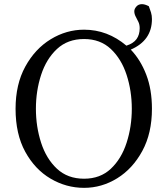

<svg xmlns="http://www.w3.org/2000/svg" viewBox="-20 -889 809 925"><path d="M385 -28Q463 -28 514 -76Q565 -124 590 -201.5Q615 -279 615 -365Q615 -451 590 -528Q565 -605 514 -653Q463 -701 385 -701Q306 -701 254.5 -653Q203 -605 178 -528Q153 -451 153 -365Q153 -279 178 -201.5Q203 -124 254.5 -76Q306 -28 385 -28ZM712 -797Q712 -694 610 -650Q657 -601 684.5 -529.5Q712 -458 712 -365Q712 -247 665.5 -161.5Q619 -76 544.5 -30Q470 16 385 16Q299 16 223.5 -28.5Q148 -73 101.5 -158Q55 -243 55 -365Q55 -483 102 -568.5Q149 -654 224.5 -700Q300 -746 385 -746Q498 -746 589 -669Q623 -680 638 -701Q653 -722 653 -753Q653 -771 646.5 -784Q640 -797 633.5 -809.5Q627 -822 627 -835Q627 -846 637 -857.5Q647 -869 664 -869Q678 -869 697 -859Q703 -844 707.5 -829Q712 -814 712 -797Z"/></svg>

Font: Han-Nom Khai
Style: Regular
Weight: 400
Version: Version 1.200;June 22, 2023;FontCreator 14.0.0.2814 64-bit